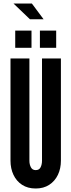

<svg xmlns="http://www.w3.org/2000/svg" viewBox="-20 -1069 408 1097"><path d="M184 8Q138.5 8 106.2 -13Q74 -34 57 -70Q40 -106 40 -151V-735H148V-151Q148 -129.5 156.5 -113.2Q165 -97 184 -97Q204 -97 212 -113.2Q220 -129.5 220 -151V-735H328V-151Q328 -106 310.8 -70Q293.5 -34 261.2 -13Q229 8 184 8ZM208 -796V-894H301V-796ZM67 -796V-894H160V-796ZM229 -959H151L57 -1049H162Z"/></svg>

Font: League Gothic
Style: Regular
Weight: 400
Designer: The League of Moveable Type
Version: Version 2.001